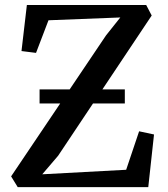

<svg xmlns="http://www.w3.org/2000/svg" viewBox="-20 -766 686 786"><path d="M52.5 0 25.5 -44 414 -621 472.5 -694.5 178.5 -683 127.5 -549.5 68 -557 90 -745.5H578.5L601 -702.5L218 -128.5L153 -52.5L496.5 -71L549.5 -228.5L610.5 -215.5L587 0ZM491 -400V-342.5H142V-400Z"/></svg>

Font: Merriweather 24pt Medium
Style: Regular
Weight: 500
Designer: Eben Sorkin
Foundry: Eben Sorkin
Version: Version 2.100